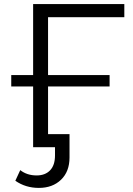

<svg xmlns="http://www.w3.org/2000/svg" viewBox="-20 -720 649 939"><path d="M215 -636V-353H516V-297H215V-64H320V50Q320 119 278.5 159Q237 199 170 199Q105 199 55 164L79 112Q112 138 159 138Q201 138 225 113Q249 88 249 40V0H142V-297H35V-353H142V-700H588V-636Z"/></svg>

Font: Montserrat-Regular
Style: Regular
Weight: 400
Version: Version 7.200